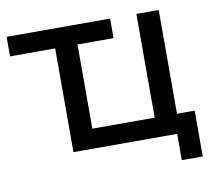

<svg xmlns="http://www.w3.org/2000/svg" viewBox="-73 -615 917 813"><g transform="rotate(-10 385.5 -208.5)"><path d="M735 -84V113H645V0H199V-446H5V-530H450V-446H295V-84H563V-530H659V-84Z"/></g></svg>

Font: Montserrat Alternates Medium
Style: Regular
Weight: 500
Designer: Julieta Ulanovsky
Foundry: Julieta Ulanovsky
Version: Version 7.200